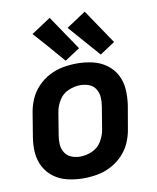

<svg xmlns="http://www.w3.org/2000/svg" viewBox="-87 -842 750 917"><g transform="rotate(-10 288.0 -383.5)"><path d="M244 8Q277 8 311 2Q345 -4 377 -20.5Q409 -37 434.5 -63.5Q460 -90 474 -122.5Q488 -155 493 -188L512 -298Q518 -337 515.5 -375.5Q513 -414 496 -446Q479 -478 449.5 -499.5Q420 -521 383 -529.5Q346 -538 307 -538Q274 -538 240 -532Q206 -526 174 -509.5Q142 -493 116.5 -466.5Q91 -440 77 -407.5Q63 -375 58 -342L40 -232Q33 -193 35.5 -155Q38 -117 55 -84.5Q72 -52 101.5 -30.5Q131 -9 168.5 -0.5Q206 8 244 8ZM246 -97Q224 -97 204 -105Q184 -113 172.5 -131Q161 -149 159.5 -171Q158 -193 162 -215L180 -325Q185 -354 201.5 -381Q218 -408 247 -420.5Q276 -433 305 -433Q328 -433 348 -425Q368 -417 379 -399Q390 -381 391.5 -359.5Q393 -338 389 -315L371 -205Q366 -176 349.5 -149Q333 -122 304 -109.5Q275 -97 246 -97ZM427 -560 500 -608 387 -775 293 -713ZM257 -560 330 -608 217 -775 123 -713 181 -648Z"/></g></svg>

Font: Iosevka Sparkle Oblique
Style: Bold
Weight: 700
Italic angle: -9°
Designer: Belleve Invis
Foundry: Belleve Invis
Version: Version 4.5.0; ttfautohint (v1.8.3)